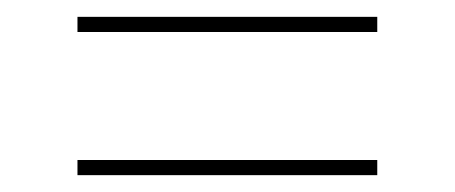

<svg xmlns="http://www.w3.org/2000/svg" viewBox="-20 -454 540 228"><path d="M428 -416H72V-434H428ZM72 -246V-264H428V-246Z"/></svg>

Font: iosevka_custom_sans_ss08 Thin
Style: Regular
Weight: 100
Designer: Belleve Invis
Foundry: Belleve Invis
Version: Version 10.3.0; ttfautohint (v1.8.3)